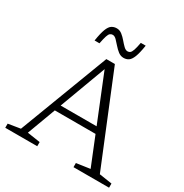

<svg xmlns="http://www.w3.org/2000/svg" viewBox="-202 -1067 1178 1227"><g transform="rotate(30 387.0 -453.5)"><path d="M210.5 -254.5V-300H548V-254.5ZM679.5 -45 773.5 -30.5V0H511V-30.5L611.5 -45L361 -664.5H378.5L148.5 -45L243.5 -30.5V0H7.5V-30.5L97.5 -45L347.5 -703H410.5ZM522.5 -903Q513.5 -845 501.8 -815.2Q490 -785.5 474.5 -775Q459 -764.5 438 -764.5Q416.5 -764.5 398.2 -778.5Q380 -792.5 364.2 -811Q348.5 -829.5 334.2 -843.8Q320 -858 306 -858Q295 -858 287 -851.5Q279 -845 272.8 -826Q266.5 -807 259 -768.5H223Q232 -826.5 243.5 -856.2Q255 -886 271 -896.5Q287 -907 308 -907Q329.5 -907 347.5 -892.8Q365.5 -878.5 381 -860Q396.5 -841.5 411 -827.5Q425.5 -813.5 439.5 -813.5Q450.5 -813.5 458.2 -819.8Q466 -826 472.8 -845.2Q479.5 -864.5 486.5 -903Z"/></g></svg>

Font: Newsreader 9pt Light
Style: Regular
Weight: 300
Designer: Hugues Gentile
Foundry: Production Type
Version: Version 1.003